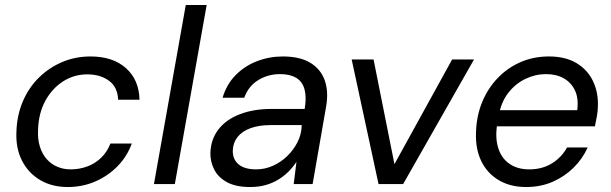

<svg xmlns="http://www.w3.org/2000/svg" viewBox="-20 -740 2458 772"><path d="M252 12Q189 12 141.5 -16Q94 -44 68.5 -94Q43 -144 46 -210Q48 -276 71.5 -331.5Q95 -387 136 -427.5Q177 -468 230 -490.5Q283 -513 344 -513Q434 -513 486.5 -466Q539 -419 541 -339H455Q453 -390 418 -415.5Q383 -441 331 -441Q278 -441 234 -413Q190 -385 162.5 -335Q135 -285 133 -218Q131 -180 140.5 -150Q150 -120 168 -100Q186 -80 210.5 -69.5Q235 -59 264 -59Q299 -59 330.5 -70.5Q362 -82 386.5 -105.5Q411 -129 424 -163H510Q491 -111 453 -72Q415 -33 363.5 -10.5Q312 12 252 12Z M599 0 727 -720H811L683 0Z M985 12Q929 12 893.5 -7Q858 -26 841.5 -58Q825 -90 826 -126Q828 -181 859 -220.5Q890 -260 945 -281Q1000 -302 1072 -302H1205Q1213 -349 1204.5 -380.5Q1196 -412 1171 -427Q1146 -442 1106 -442Q1058 -442 1018.5 -418Q979 -394 962 -347H875Q891 -401 927.5 -438Q964 -475 1013.5 -494Q1063 -513 1117 -513Q1185 -513 1227 -488Q1269 -463 1285.5 -417.5Q1302 -372 1291 -310L1237 0H1161L1172 -89Q1158 -68 1139.5 -49.5Q1121 -31 1097.5 -17Q1074 -3 1046.5 4.5Q1019 12 985 12ZM1010 -59Q1045 -59 1077.5 -73.5Q1110 -88 1135.5 -113Q1161 -138 1176.5 -169Q1192 -200 1193 -233V-237H1068Q1021 -237 987 -224.5Q953 -212 935 -189Q917 -166 916 -135Q915 -100 939 -79.5Q963 -59 1010 -59Z M1502 0 1394 -501H1482L1566 -80L1798 -501H1886L1601 0Z M2095 12Q2032 12 1985.5 -15.5Q1939 -43 1915 -92.5Q1891 -142 1894 -209Q1896 -274 1918.5 -329Q1941 -384 1980.5 -425.5Q2020 -467 2072.5 -490Q2125 -513 2187 -513Q2254 -513 2298.5 -486Q2343 -459 2364.5 -413.5Q2386 -368 2384 -314Q2384 -295 2380 -272.5Q2376 -250 2372 -232H1959L1970 -297H2301Q2307 -344 2292 -376Q2277 -408 2247 -425Q2217 -442 2175 -442Q2133 -442 2093 -423Q2053 -404 2024 -367Q1995 -330 1985 -274L1980 -246Q1970 -190 1982.5 -147.5Q1995 -105 2027.5 -82Q2060 -59 2108 -59Q2160 -59 2199 -83Q2238 -107 2260 -147H2343Q2322 -101 2286 -65.5Q2250 -30 2202 -9Q2154 12 2095 12Z"/></svg>

Font: DM Sans 17pt
Style: Italic
Weight: 400
Italic angle: -10°
Version: Version 4.004;gftools[0.9.30]